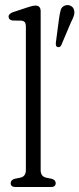

<svg xmlns="http://www.w3.org/2000/svg" viewBox="-20 -752 319 772"><path d="M143.5 -706.5V-68Q143.5 -42 166.5 -37.5L188.5 -33Q204 -28 204 -15.5Q204 0 184.5 0H42.5Q23 0 23 -15.5Q23 -28 38.5 -33L61 -37.5Q84 -42 84 -68V-644Q84 -657 79.8 -662.5Q75.5 -668 65.5 -669L30.5 -669.5Q14.5 -672.5 14.5 -685Q14.5 -697 33.5 -703.5L89.5 -722Q103 -726.5 110 -728Q117 -729.5 123 -729.5Q143.5 -729.5 143.5 -706.5ZM217 -674.5Q220 -697 224 -711.5Q228 -726 243.5 -730.5Q255 -733.5 264.8 -728.2Q274.5 -723 277.5 -713Q281 -701.5 277 -689Q273 -676.5 265 -661.5L226 -569.5Q220.5 -560 211.5 -563Q206.5 -564.5 205.2 -569.5Q204 -574.5 204.5 -580Z"/></svg>

Font: Fraunces 144pt S100 Light
Style: Regular
Weight: 300
Version: Version 1.000; ttfautohint (v1.8.3)